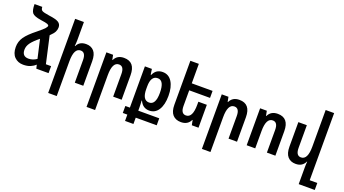

<svg xmlns="http://www.w3.org/2000/svg" viewBox="-69 -1475 4346 2427"><g transform="rotate(20 2103.5 -261.5)"><path d="M360 -48H364L375 0H540V-94H470L389 -455Q434 -498 448 -527Q462 -556 462 -586Q462 -630 427 -652.5Q392 -675 297 -687Q221 -698 200 -711Q179 -724 179 -760H75Q75 -674 100.5 -643Q126 -612 218 -598Q292 -588 311.5 -579.5Q331 -571 331 -559Q331 -547 311.5 -524Q292 -501 220 -443Q120 -364 78.5 -304Q37 -244 37 -170Q37 -82 83 -36Q129 10 200 10Q257 10 296.5 -7Q336 -24 360 -48ZM152 -175Q152 -223 184.5 -267.5Q217 -312 290 -371L347 -121Q295 -85 238 -85Q152 -85 152 -175Z M739 -760H621V237H736V-231Q736 -408 825 -408Q893 -408 893 -303V0H1007V-329Q1007 -421 968.5 -464.5Q930 -508 863 -508Q772 -508 739 -436H734Q739 -483 739 -519Z M1137 237H1252V-231Q1252 -408 1341 -408Q1409 -408 1409 -304V0H1523V-329Q1523 -508 1372 -508Q1280 -508 1244 -432H1240L1227 -497H1137Z M1655 237H1768V152H2050V58H1768V18Q1768 2 1767 -22Q1766 -46 1764 -77H1769Q1808 10 1896 10Q1975 10 2019 -59Q2063 -128 2063 -247Q2063 -366 2018.5 -436.5Q1974 -507 1893 -507Q1803 -507 1767 -423H1760L1749 -497H1655V58H1594V152H1655ZM1860 -85Q1769 -85 1769 -235V-268Q1769 -412 1861 -412Q1948 -412 1948 -246Q1948 -85 1860 -85Z M2450 -66H2454L2467 0H2557V-308H2443V-267Q2443 -91 2353 -91Q2285 -91 2285 -194V-404H2565V-498H2285V-760H2171V-169Q2171 -78 2211 -34Q2251 10 2322 10Q2414 10 2450 -66Z M2689 237H2804V-231Q2804 -408 2893 -408Q2961 -408 2961 -304V0H3075V-329Q3075 -508 2924 -508Q2832 -508 2796 -432H2792L2779 -497H2689Z M3205 0H3320V-231Q3320 -408 3409 -408Q3477 -408 3477 -304V0H3591V-329Q3591 -508 3440 -508Q3348 -508 3312 -432H3308L3295 -497H3205Z M4105 143V-760H3991V-267Q3991 -90 3901 -90Q3833 -90 3833 -194V-498H3719V-169Q3719 -78 3758 -34Q3797 10 3865 10Q3914 10 3944.5 -10.5Q3975 -31 3991 -66H3995Q3993 -47 3992 -28.5Q3991 -10 3991 8V237H4207V143Z"/></g></svg>

Font: Noto Sans Armenian Condensed Semi
Style: Regular
Weight: 600
Width: 3
Designer: Monotype Design Team
Foundry: Monotype Imaging Inc.
Version: Version 1.901